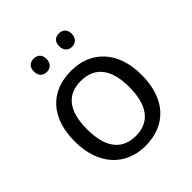

<svg xmlns="http://www.w3.org/2000/svg" viewBox="-201 -864 1008 1008"><g transform="rotate(-45 302.5 -360.0)"><path d="M163 -681C163 -647 184 -631 210 -631C235 -631 257 -647 257 -681C257 -716 235 -730 210 -730C184 -730 163 -716 163 -681ZM351 -681C351 -647 372 -631 397 -631C422 -631 444 -647 444 -681C444 -716 422 -730 397 -730C372 -730 351 -716 351 -681ZM551 -269C551 -446 449 -546 304 -546C150 -546 55 -446 55 -269C55 -91 159 10 301 10C454 10 551 -91 551 -269ZM146 -269C146 -396 193 -472 302 -472C411 -472 460 -396 460 -269C460 -142 411 -63 303 -63C194 -63 146 -142 146 -269Z"/></g></svg>

Font: Noto Sans Osage
Style: Regular
Weight: 400
Designer: Monotype Design Team
Foundry: Monotype Imaging Inc.
Version: Version 2.002